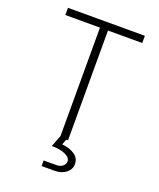

<svg xmlns="http://www.w3.org/2000/svg" viewBox="-166 -830 931 1126"><g transform="rotate(20 300.0 -267.5)"><path d="M326 0H315L302 34Q348 38 380 59Q412 80 412 118Q412 151 384 173Q356 195 312 195H232V160H312Q335 160 350.5 147.5Q366 135 366 118Q366 94 333.5 79Q301 64 248 64L276 -8V-685H60V-730H540V-685H326Z"/></g></svg>

Font: JetBrains Mono Extra Light
Style: Regular
Weight: 200
Monospace: yes
Designer: Philipp Nurullin, Konstantin Bulenkov
Foundry: JetBrains
Version: 2.002